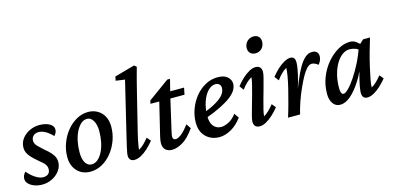

<svg xmlns="http://www.w3.org/2000/svg" viewBox="-68 -1057 2955 1443"><g transform="rotate(-15 1409.0 -335.5)"><path d="M118.2 7.8Q84 7.8 56.2 -2.9Q28.3 -13.7 12.7 -30.8Q-2.9 -47.9 -2.9 -68.4Q-2.9 -83 2.9 -95.7Q8.8 -108.4 19.5 -119.1Q46.9 -85.9 79.6 -64.9Q112.3 -43.9 139.6 -43.9Q165 -43.9 179.2 -56.6Q193.4 -69.3 193.4 -94.7Q193.4 -112.3 181.6 -129.4Q169.9 -146.5 134.8 -173.8Q102.5 -201.2 84.5 -221.2Q66.4 -241.2 59.1 -258.8Q51.8 -276.4 51.8 -294.9Q51.8 -334 73.7 -364.3Q95.7 -394.5 132.3 -412.6Q168.9 -430.7 212.9 -430.7Q240.2 -430.7 264.2 -423.3Q288.1 -416 303.7 -402.3Q319.3 -388.7 319.3 -367.2Q319.3 -353.5 314 -342.8Q308.6 -332 298.8 -321.3Q271.5 -350.6 243.7 -365.7Q215.8 -380.9 191.4 -380.9Q166 -380.9 150.4 -366.2Q134.8 -351.6 134.8 -328.1Q134.8 -316.4 140.1 -305.2Q145.5 -293.9 159.7 -279.8Q173.8 -265.6 198.2 -244.1Q230.5 -217.8 247.1 -198.2Q263.7 -178.7 270.5 -162.6Q277.3 -146.5 277.3 -127.9Q277.3 -90.8 255.4 -60.1Q233.4 -29.3 196.8 -10.7Q160.2 7.8 118.2 7.8Z M492.2 7.8Q452.1 7.8 420.4 -10.3Q388.7 -28.3 370.1 -62.5Q351.6 -96.7 351.6 -142.6Q351.6 -197.3 370.6 -249Q389.6 -300.8 422.4 -341.3Q455.1 -381.8 498.5 -406.2Q542 -430.7 589.8 -430.7Q629.9 -430.7 662.1 -412.1Q694.3 -393.6 712.4 -359.9Q730.5 -326.2 730.5 -279.3Q730.5 -224.6 711.9 -173.3Q693.4 -122.1 660.6 -81.1Q627.9 -40 584.5 -16.1Q541 7.8 492.2 7.8ZM515.6 -43Q542 -43 564 -61.5Q585.9 -80.1 602.1 -112.3Q618.2 -144.5 626.5 -185.5Q634.8 -226.6 634.8 -270.5Q634.8 -321.3 616.2 -352.1Q597.7 -382.8 569.3 -382.8Q542 -382.8 520.5 -363.3Q499 -343.8 482.9 -311.5Q466.8 -279.3 458.5 -238.3Q450.2 -197.3 450.2 -153.3Q450.2 -99.6 468.3 -71.3Q486.3 -43 515.6 -43Z M835.9 7.8Q814.5 7.8 803.7 -3.9Q793 -15.6 793 -35.2Q793 -46.9 795.9 -62Q798.8 -77.1 805.7 -108.9Q812.5 -140.6 827.1 -199.2L921.9 -593.8L851.6 -603.5L857.4 -634.8L1014.6 -678.7L1032.2 -664.1Q1018.6 -615.2 1006.8 -570.3Q995.1 -525.4 982.4 -473.6L910.2 -180.7Q904.3 -156.2 898.9 -131.3Q893.6 -106.4 890.6 -86.4Q887.7 -66.4 886.7 -56.6Q908.2 -68.4 927.2 -86.9Q946.3 -105.5 965.8 -129.9L991.2 -99.6Q966.8 -69.3 939.9 -44.9Q913.1 -20.5 886.2 -6.3Q859.4 7.8 835.9 7.8Z M1304.7 -113.3Q1256.8 -44.9 1211.4 -18.6Q1166 7.8 1128.9 7.8Q1095.7 7.8 1077.1 -10.3Q1058.6 -28.3 1058.6 -60.5Q1058.6 -71.3 1060.5 -85Q1062.5 -98.6 1067.4 -118.2L1127.9 -368.2H1059.6L1064.5 -392.6L1228.5 -511.7H1250L1219.7 -391.6L1160.2 -132.8Q1156.2 -115.2 1154.3 -105.5Q1152.3 -95.7 1152.3 -88.9Q1152.3 -62.5 1174.8 -62.5Q1191.4 -62.5 1217.3 -81.5Q1243.2 -100.6 1280.3 -149.4ZM1173.8 -368.2 1184.6 -420.9H1335L1324.2 -368.2Z M1497.1 7.8Q1433.6 7.8 1392.6 -32.7Q1351.6 -73.2 1351.6 -142.6Q1351.6 -197.3 1371.1 -249Q1390.6 -300.8 1423.8 -341.3Q1457 -381.8 1501.5 -406.2Q1545.9 -430.7 1597.7 -430.7Q1648.4 -430.7 1673.8 -407.7Q1699.2 -384.8 1699.2 -354.5Q1699.2 -329.1 1684.6 -304.7Q1669.9 -280.3 1638.7 -256.3Q1607.4 -232.4 1557.1 -207Q1506.8 -181.6 1435.5 -156.2V-200.2Q1494.1 -223.6 1532.7 -246.6Q1571.3 -269.5 1590.3 -293.9Q1609.4 -318.4 1609.4 -345.7Q1609.4 -363.3 1598.1 -374Q1586.9 -384.8 1568.4 -384.8Q1537.1 -384.8 1509.8 -356.4Q1482.4 -328.1 1465.3 -278.8Q1448.2 -229.5 1448.2 -165Q1448.2 -115.2 1470.7 -88.9Q1493.2 -62.5 1529.3 -62.5Q1552.7 -62.5 1585.9 -78.1Q1619.1 -93.8 1648.4 -132.8L1673.8 -96.7Q1636.7 -45.9 1589.4 -19Q1542 7.8 1497.1 7.8Z M1810.5 7.8Q1788.1 7.8 1776.4 -4.4Q1764.6 -16.6 1764.6 -40Q1764.6 -54.7 1772.9 -86.4Q1781.2 -118.2 1793 -158.7Q1804.7 -199.2 1815.9 -240.2Q1827.1 -281.2 1835.4 -314.9Q1843.8 -348.6 1843.8 -365.2Q1823.2 -353.5 1803.2 -335Q1783.2 -316.4 1763.7 -289.1L1739.3 -322.3Q1763.7 -353.5 1790.5 -377.9Q1817.4 -402.3 1843.8 -416.5Q1870.1 -430.7 1892.6 -430.7Q1915 -430.7 1926.8 -418Q1938.5 -405.3 1938.5 -381.8Q1938.5 -366.2 1930.2 -334.5Q1921.9 -302.7 1910.6 -261.7Q1899.4 -220.7 1887.7 -179.7Q1876 -138.7 1868.2 -105.5Q1860.4 -72.3 1860.4 -56.6Q1880.9 -68.4 1899.9 -86.9Q1918.9 -105.5 1938.5 -129.9L1963.9 -99.6Q1939.5 -69.3 1912.6 -44.9Q1885.7 -20.5 1859.4 -6.3Q1833 7.8 1810.5 7.8ZM1920.9 -530.3Q1895.5 -530.3 1880.9 -545.4Q1866.2 -560.5 1866.2 -584Q1866.2 -604.5 1876 -621.6Q1885.7 -638.7 1902.3 -647.9Q1918.9 -657.2 1938.5 -657.2Q1962.9 -657.2 1977.1 -642.6Q1991.2 -627.9 1991.2 -605.5Q1991.2 -583 1981.9 -565.9Q1972.7 -548.8 1956.5 -539.6Q1940.4 -530.3 1920.9 -530.3Z M2307.6 -345.7Q2288.1 -345.7 2269 -325.7Q2250 -305.7 2231.9 -273.4Q2213.9 -241.2 2195.3 -200.2Q2169.9 -146.5 2151.4 -91.3Q2132.8 -36.1 2125 0H2031.2Q2046.9 -49.8 2061.5 -104Q2076.2 -158.2 2088.9 -210Q2101.6 -261.7 2108.4 -302.7Q2115.2 -343.8 2115.2 -365.2Q2094.7 -353.5 2075.7 -335Q2056.6 -316.4 2037.1 -289.1L2011.7 -322.3Q2036.1 -353.5 2063 -377.9Q2089.8 -402.3 2116.2 -416.5Q2142.6 -430.7 2164.1 -430.7Q2181.6 -430.7 2190.9 -419.9Q2200.2 -409.2 2200.2 -383.8Q2200.2 -369.1 2194.8 -335Q2189.5 -300.8 2173.8 -242.7Q2158.2 -184.6 2127 -95.7H2122.1Q2153.3 -179.7 2179.2 -242.7Q2205.1 -305.7 2229.5 -347.2Q2253.9 -388.7 2278.8 -409.7Q2303.7 -430.7 2334 -430.7Q2356.4 -430.7 2368.7 -418.5Q2380.9 -406.2 2380.9 -384.8Q2380.9 -370.1 2374.5 -354Q2368.2 -337.9 2355.5 -324.2Q2344.7 -334 2331.5 -339.8Q2318.4 -345.7 2307.6 -345.7Z M2437.5 7.8Q2401.4 7.8 2380.9 -21Q2360.4 -49.8 2360.4 -95.7Q2360.4 -165 2384.3 -225.1Q2408.2 -285.2 2447.8 -331.5Q2487.3 -377.9 2534.2 -404.3Q2581.1 -430.7 2626 -430.7Q2653.3 -430.7 2673.3 -416.5Q2693.4 -402.3 2713.9 -377L2689.5 -345.7Q2673.8 -362.3 2652.8 -369.6Q2631.8 -377 2609.4 -377Q2579.1 -377 2551.8 -356.4Q2524.4 -335.9 2503.4 -299.8Q2482.4 -263.7 2470.7 -216.3Q2459 -168.9 2459 -116.2Q2459 -91.8 2464.4 -78.6Q2469.7 -65.4 2481.4 -65.4Q2496.1 -65.4 2521.5 -90.8Q2546.9 -116.2 2576.2 -160.2Q2605.5 -204.1 2633.3 -258.8Q2661.1 -313.5 2680.7 -372.1L2692.4 -389.6L2728.5 -422.9H2782.2Q2766.6 -373 2751.5 -318.4Q2736.3 -263.7 2724.6 -212.4Q2712.9 -161.1 2705.1 -120.1Q2697.3 -79.1 2697.3 -56.6Q2718.8 -68.4 2737.8 -86.9Q2756.8 -105.5 2776.4 -129.9L2801.8 -99.6Q2777.3 -69.3 2750.5 -44.9Q2723.6 -20.5 2697.3 -6.3Q2670.9 7.8 2647.5 7.8Q2627.9 7.8 2617.7 -3.9Q2607.4 -15.6 2607.4 -38.1Q2607.4 -53.7 2612.3 -83Q2617.2 -112.3 2629.4 -160.2Q2641.6 -208 2663.1 -280.3H2672.9Q2642.6 -193.4 2601.6 -128.4Q2560.5 -63.5 2518.6 -27.8Q2476.6 7.8 2437.5 7.8Z"/></g></svg>

Font: Crimson Pro ExtraLight Medium
Style: Italic
Weight: 500
Italic angle: -12°
Version: Version 1.002